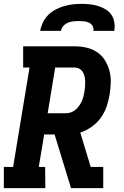

<svg xmlns="http://www.w3.org/2000/svg" viewBox="-21 -975 641 995"><path d="M-1 0V-110H47L132 -625H99V-735H366Q398 -735 428 -728Q458 -721 482.5 -704.5Q507 -688 522.5 -663Q538 -638 546 -609Q554 -580 553 -548Q552 -516 547 -485Q542 -454 531.5 -423Q521 -392 501.5 -365Q482 -338 454 -318Q426 -298 395 -288L449 -110H514V0H347L262 -278H208L180 -110H213L214 0ZM226 -388H320Q333 -388 346 -392.5Q359 -397 370 -406Q381 -415 389 -426.5Q397 -438 403 -451Q409 -464 412 -477Q415 -490 417 -503Q419 -516 420 -529Q421 -542 420.5 -555Q420 -568 417 -580Q414 -592 407.5 -602.5Q401 -613 390 -619Q379 -625 366 -625H265ZM187 -815Q191 -837 201.5 -859Q212 -881 229.5 -898Q247 -915 268 -926Q289 -937 311.5 -943.5Q334 -950 357 -952.5Q380 -955 402 -955Q424 -955 446 -952.5Q468 -950 488.5 -943.5Q509 -937 527 -926Q545 -915 556.5 -898Q568 -881 571.5 -859Q575 -837 571 -815H463Q465 -829 458.5 -840.5Q452 -852 440.5 -857.5Q429 -863 415 -864.5Q401 -866 387 -866Q373 -866 359 -864.5Q345 -863 331.5 -857.5Q318 -852 307.5 -840.5Q297 -829 295 -815Z"/></svg>

Font: Iosevka HT Extrabold Extended
Style: Italic
Weight: 800
Width: 7
Italic angle: -9°
Monospace: yes
Designer: Belleve Invis
Foundry: Belleve Invis
Version: Version 32.3.0; ttfautohint (v1.8.4)